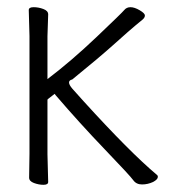

<svg xmlns="http://www.w3.org/2000/svg" viewBox="-20 -505 485 534"><path d="M61 -11 62 -77V-405L60 -477Q60 -485 73.5 -485Q87 -485 100.5 -480Q114 -475 114 -465L112 -404V-285Q178 -335 248.5 -402Q319 -469 325.5 -477Q332 -485 343 -485Q354 -485 368.5 -476.5Q383 -468 383 -462Q383 -456 376.5 -450.5Q370 -445 356.5 -434Q343 -423 299 -383.5Q255 -344 181 -284Q172 -282 172 -275.5Q172 -269 181.5 -258Q191 -247 212 -224Q341 -82 416 -19Q419 -17 419 -13Q419 -6 406 1Q391 8 375 8Q359 8 350.5 -4Q342 -16 271.5 -89.5Q201 -163 135 -240L132 -244L114 -230L112 -228V-76L114 1Q114 9 101 9Q88 9 74.5 4Q61 -1 61 -11Z"/></svg>

Font: LXGW WenKai Lite Light
Style: Regular
Weight: 300
Designer: LXGW / Fontworks Inc.
Foundry: LXGW / Fontworks Inc.
Version: Version 1.511; March 25, 2025